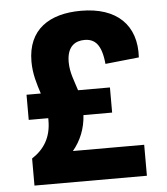

<svg xmlns="http://www.w3.org/2000/svg" viewBox="-53 -789 726 837"><g transform="rotate(-5 310.0 -371.0)"><path d="M429 -287.5V-397.5H289.5C276.5 -440.5 259.5 -476.5 259.5 -523.5C259.5 -594 298 -613.5 336.5 -613.5C381 -613.5 410.5 -587.5 418.5 -501.5L566 -517C574.5 -658.5 488.5 -741.5 332 -741.5C194.5 -741.5 98 -680.5 98 -539.5C98 -485 112.5 -441 126.5 -397.5H64V-287.5H149.5V-277.5C149.5 -204 118.5 -154 64 -118.5V0H556V-135.5H244C279 -177 300 -229 303.5 -287.5Z"/></g></svg>

Font: Monaspace Krypton ExtraBold
Style: Regular
Weight: 800
Designer: Riley Cran & the Lettermatic Team
Foundry: Lettermatic
Version: Version 1.101 (Monaspace Krypton)